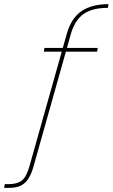

<svg xmlns="http://www.w3.org/2000/svg" viewBox="-118 -773 545 929"><path d="M-98 136 -95 118H-77Q-36 118 -13.5 101.5Q9 85 24 33L205 -609Q227 -686 277 -719.5Q327 -753 407 -753L404 -735Q328 -735 286 -705Q244 -675 225 -609L44 33Q35 65 21.5 88Q8 111 -14 123.5Q-36 136 -74 136ZM94 -523 97 -541H355L352 -523Z"/></svg>

Font: DM Sans 28pt Thin
Style: Italic
Weight: 250
Italic angle: -10°
Version: Version 4.004;gftools[0.9.30]